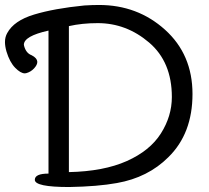

<svg xmlns="http://www.w3.org/2000/svg" viewBox="-55 -738 841 772"><path d="M223 14Q85 14 85 -15Q85 -40 140 -40V-615Q41 -593 41 -558L42 -553Q50 -524 72 -516Q94 -505 95 -489Q95 -477 82 -463Q69 -449 51 -444L45 -443Q28 -443 6 -465.5Q-16 -488 -29 -531Q-35 -552 -35 -569Q-35 -589 -26 -605Q1 -655 82 -679.5Q163 -704 284 -716Q317 -718 343 -718Q498 -718 608.5 -618.5Q719 -519 719 -360Q719 -201 622 -106Q540 -24 415 -2Q338 12 223 14ZM222 -46Q362 -49 455 -90.5Q548 -132 592 -201.5Q636 -271 636 -348Q636 -489 544.5 -567Q453 -645 338 -645Q275 -645 222 -633Z"/></svg>

Font: LXGW WenKai TC
Style: Bold
Weight: 700
Designer: LXGW / Fontworks Inc.
Foundry: LXGW / Fontworks Inc.
Version: Version 1.330;April 28, 2024